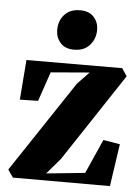

<svg xmlns="http://www.w3.org/2000/svg" viewBox="-53 -788 606 830"><g transform="rotate(5 250.0 -373.0)"><path d="M325.5 -481.5 157.5 -467.5 114 -340 35 -338.5 48.5 -511.5 464 -512.5 486 -479 234 -98 176 -30.5 344 -47.5 410 -196 482.5 -184 455.5 0H34.5L11.5 -33L275 -429ZM249 -574Q210 -574 189.8 -597.2Q169.5 -620.5 169.5 -653Q169.5 -692.5 193.5 -719.2Q217.5 -746 261 -746H262Q300.5 -746 321 -723.2Q341.5 -700.5 341.5 -667.5Q341.5 -629.5 317.5 -601.8Q293.5 -574 250 -574Z"/></g></svg>

Font: Merriweather 120pt ExtraBold
Style: Regular
Weight: 800
Version: Version 2.100